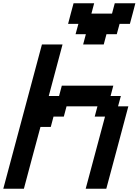

<svg xmlns="http://www.w3.org/2000/svg" viewBox="-20 -1145 841 1165"><path d="M500 0H625Q647.5 -83 692.1 -250Q736.8 -417 758.8 -500H696.3L713.4 -562.5H650.9L667.5 -625H355L338.4 -562.5H275.9L359.4 -875H234.4Q195.3 -729 117.2 -437.5Q39.1 -146 0 0H125Q141.6 -62.5 175 -187.5Q208.5 -312.5 225.6 -375H288.1L304.7 -437.5H367.2L383.8 -500H571.3L554.7 -437.5H617.2ZM484.4 -875H609.4L626 -937.5H688.5L705.6 -1000H768.1Q773.9 -1020.5 784.9 -1062.3Q795.9 -1104 801.3 -1125H676.3L659.7 -1062.5H534.7L551.3 -1125H426.3Q420.4 -1104 409.4 -1062.3Q398.4 -1020.5 393.1 -1000H455.6L438.5 -937.5H501Z"/></svg>

Font: Faithful 32x
Style: Oblique
Weight: 400
Foundry: Faithful Resource Pack
Version: Version 1.0; January 27, 2023